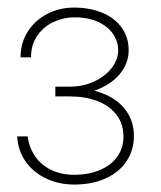

<svg xmlns="http://www.w3.org/2000/svg" viewBox="-20 -865 424 507"><path d="M175.1 -845Q218.2 -845 251.1 -830.9Q284 -816.7 301.9 -791.3Q319.8 -765.8 319.8 -732.4Q319.8 -697.9 296.2 -669.4Q272.6 -640.9 229.2 -625.5Q280.5 -611.7 307.1 -580.4Q333.6 -549.1 333.6 -506Q333.6 -468 313.7 -438.6Q293.7 -409.2 257.2 -393.1Q220.7 -377.1 172.6 -377.7Q133.3 -378.3 100.3 -394.4Q67.3 -410.4 47.3 -439Q27.3 -467.7 25.4 -504.8H53.1Q57.2 -474.3 73.2 -451.5Q89.3 -428.7 115.7 -416.1Q142.1 -403.5 175.8 -403.5Q214.5 -403.5 244 -416.1Q273.6 -428.7 289.8 -451.5Q306 -474.3 306 -504.1Q306 -538.4 287.1 -562.5Q268.2 -586.5 236.2 -598.5Q204.1 -610.4 164.5 -610.4H126.1V-636.2H164.5Q199 -636.2 228.4 -649.7Q257.9 -663.3 275 -685.6Q292.1 -707.9 292.1 -732.4Q292.1 -754.8 279.1 -774.6Q266 -794.4 239.8 -806.8Q213.5 -819.2 176.4 -819.2Q148.1 -819.2 121.7 -807.1Q95.3 -795 78.6 -771Q61.9 -746.9 61.9 -713.6H34.3Q34.3 -751.9 53.4 -781.8Q72.6 -811.7 105 -828.4Q137.4 -845 175.1 -845Z"/></svg>

Font: Public Sans VF
Style: Regular
Weight: 400
Designer: Pablo Impallari, Rodrigo Fuenzalida (Modified by Dan O. Williams and USWDS)
Version: Version 1.003